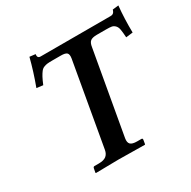

<svg xmlns="http://www.w3.org/2000/svg" viewBox="-152 -819 960 966"><g transform="rotate(-30 328.0 -336.0)"><path d="M189 -646H595.2Q599.1 -646 602.3 -646.7Q605.5 -647.5 607.9 -648.7Q610.4 -649.9 612.3 -651.9Q614.3 -653.8 615.2 -655.3Q616.2 -656.7 617.4 -659.2Q618.7 -661.6 619.1 -662.8Q619.6 -664.1 620.4 -666.3Q621.1 -668.5 621.1 -668.9L655.8 -672.9Q648.4 -599.6 649.9 -519L609.9 -514.2Q607.9 -545.4 605 -561.5Q602.1 -577.6 593.3 -586.4Q584.5 -595.2 574 -597.2Q563.5 -599.1 541 -599.1H488.8Q462.4 -599.1 450.9 -590.3Q439.5 -581.5 436 -557.1L351.1 -77.1Q347.2 -53.7 357.4 -43.5Q367.7 -33.2 396 -33.2H420.9Q428.2 -33.2 426.8 -23.9L422.9 -1L420.9 1Q307.1 -1 269 -1L137.2 1L134.8 -1L139.2 -23.9Q140.6 -33.2 147.9 -33.2H172.9Q201.7 -33.2 215.8 -44.2Q230 -55.2 233.9 -77.1L318.8 -560.1Q322.3 -582.5 313.7 -590.8Q305.2 -599.1 278.8 -599.1H228Q210 -599.1 200 -597.9Q189.9 -596.7 179.7 -592.5Q169.4 -588.4 161.9 -578.6Q154.3 -568.8 146.2 -554Q138.2 -539.1 127.9 -514.2L90.8 -519Q120.1 -597.7 139.2 -672.9L172.9 -668.9Q168.9 -646 189 -646Z"/></g></svg>

Font: Linux Libertine G
Style: Bold Italic
Weight: 700
Italic angle: -11.5°
Designer: Philipp H. Poll
Foundry: Philipp H. Poll
Version: Version 4.1.0